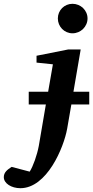

<svg xmlns="http://www.w3.org/2000/svg" viewBox="-149 -760 489 1009"><path d="M311 -663C311 -706 275 -740 232 -740C189 -740 155 -706 155 -663C155 -620 189 -585 232 -585C275 -585 311 -620 311 -663ZM320 -211V-278H237L275 -500H209L43 -467V-431L129 -422L104 -278H2V-211H92L55 6C46 55 25 114 7 142L-88 117C-111 132 -129 146 -129 171C-129 204 -89 229 -42 229C97 229 186 17 204 -84L226 -211Z"/></svg>

Font: Veleka
Style: Bold Italic
Weight: 700
Italic angle: -12°
Designer: Stefan Peev, Context Ltd, 2016; SIL International, 1997-2014.
Foundry: Stefan Peev, Context Ltd, 2016
Version: Version 5.000